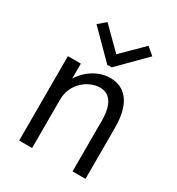

<svg xmlns="http://www.w3.org/2000/svg" viewBox="-166 -794 832 900"><g transform="rotate(30 250.0 -344.0)"><path d="M153 -688 113 -654 252 -514H276L415 -654L375 -688L264 -578ZM72 0H142V-263C142 -350 216 -405 277 -405C324 -405 361 -371 361 -275V0H431V-277C431 -415 372 -468 297 -468C235 -468 177 -432 142 -376V-457H72Z"/></g></svg>

Font: Inconsolata
Style: Regular
Weight: 400
Monospace: yes
Designer: Raph Levien, Cyreal, Brenton Simpson
Foundry: Raph Levien, Cyreal, Google
Version: Version 3.100